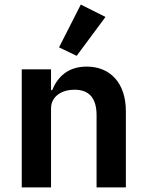

<svg xmlns="http://www.w3.org/2000/svg" viewBox="-20 -819 640 839"><path d="M441 -745 333 -799 238 -612 315 -575ZM203 0V-345C203 -400 253 -427 305 -427C370 -427 402 -390 402 -315V0H530V-333C530 -458 460 -528 359 -528C275 -528 231 -481 208 -425H203V-516H75V0Z"/></svg>

Font: IBM Mono SemiBold
Style: Regular
Weight: 600
Monospace: yes
Designer: Mike Abbink, Paul van der Laan, Pieter van Rosmalen
Foundry: Bold Monday
Version: Version 2.3